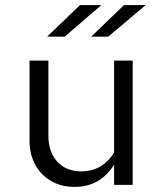

<svg xmlns="http://www.w3.org/2000/svg" viewBox="-20 -726 640 754"><path d="M273 8Q221 8 181 -15Q141 -38 118.5 -79Q96 -120 96 -173V-488H170V-194Q170 -129 205 -91Q240 -53 300 -53Q341 -53 373.5 -72Q406 -91 428 -127V-488H501V0H428V-79Q373 8 273 8ZM165 -582 294 -706H378L234 -582ZM338 -582 467 -706H552L405 -582Z"/></svg>

Font: Red Hat Mono VF Light
Style: Regular
Weight: 300
Monospace: yes
Designer: Pentagram, MCKL
Foundry: Pentagram, MCKL
Version: Version 1.023